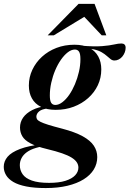

<svg xmlns="http://www.w3.org/2000/svg" viewBox="-94 -738 674 998"><path d="M501 -423.5Q490.5 -423.5 481.5 -430.2Q472.5 -437 461.5 -447Q450.5 -457 434.2 -466.5Q418 -476 393 -481.5Q368 -487 331 -484L329 -500.5Q397 -495 436.8 -498.2Q476.5 -501.5 499 -506.8Q521.5 -512 537 -512Q547.5 -512 553.2 -506.5Q559 -501 559 -490Q559 -477.5 554.5 -465.8Q550 -454 542 -444.2Q534 -434.5 523.2 -429Q512.5 -423.5 501 -423.5ZM193.5 -192.5Q211.5 -192.5 230.2 -206.8Q249 -221 265.8 -245.2Q282.5 -269.5 295.5 -300.2Q308.5 -331 316.2 -364.5Q324 -398 324 -430.5Q324 -458.5 316.8 -469.5Q309.5 -480.5 295.5 -480.5Q277 -480.5 258.5 -466.2Q240 -452 223 -427.8Q206 -403.5 193 -372.8Q180 -342 172.5 -308.2Q165 -274.5 165 -242Q165 -214.5 172.2 -203.5Q179.5 -192.5 193.5 -192.5ZM293 -505.5Q339.5 -505.5 370.2 -489.5Q401 -473.5 416.8 -444.5Q432.5 -415.5 432.5 -377.5Q432.5 -333 414.5 -295Q396.5 -257 364.2 -228.2Q332 -199.5 289 -183.2Q246 -167 195.5 -167Q149.5 -167 118.5 -182.8Q87.5 -198.5 71.8 -226.8Q56 -255 56 -293.5Q56 -336.5 74 -375Q92 -413.5 124.2 -443Q156.5 -472.5 199.5 -489Q242.5 -505.5 293 -505.5ZM144 239.5Q84.5 239.5 42.8 231.2Q1 223 -24.8 207.8Q-50.5 192.5 -62.5 172.2Q-74.5 152 -74.5 129Q-74.5 100.5 -54.8 77Q-35 53.5 10.5 36.2Q56 19 133 10.5H163L162.5 19.5Q122 22 93 30.8Q64 39.5 45.5 53Q27 66.5 18 83.8Q9 101 9 120.5Q9 146.5 23.5 167.5Q38 188.5 71.5 200.5Q105 212.5 161 212.5Q212.5 212.5 246.2 201.8Q280 191 296.8 173Q313.5 155 313.5 133Q313.5 118.5 305.2 105.8Q297 93 278.2 81.2Q259.5 69.5 228.5 58.8Q197.5 48 151.5 37Q95 23.5 64.2 7Q33.5 -9.5 21.8 -30Q10 -50.5 10 -75Q10 -103.5 26.2 -126.8Q42.5 -150 73.8 -166Q105 -182 149 -187L156.5 -174.5Q123 -171 109 -158.8Q95 -146.5 95 -131.5Q95 -124 99 -117.8Q103 -111.5 116.2 -104.8Q129.5 -98 156.5 -89.5Q183.5 -81 230 -69Q296.5 -51.5 336.2 -29.5Q376 -7.5 393.8 19.5Q411.5 46.5 411.5 78.5Q411.5 113.5 393.5 143Q375.5 172.5 341 194Q306.5 215.5 257 227.5Q207.5 239.5 144 239.5ZM154 -554.5 314.5 -718H397.5L458.5 -554.5H434.5L328 -667.5H372L186 -554.5Z"/></svg>

Font: Newsreader 60pt SemiBold
Style: Italic
Weight: 600
Italic angle: -17°
Designer: Hugues Gentile
Foundry: Production Type
Version: Version 1.003